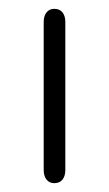

<svg xmlns="http://www.w3.org/2000/svg" viewBox="-20 -407 246 435"><path d="M79 -22Q79 -8 85.5 0Q92 8 103 8Q115 8 121.5 0Q128 -8 128 -22V-357Q128 -371 121.5 -379Q115 -387 103 -387Q92 -387 85.5 -379Q79 -371 79 -357Z"/></svg>

Font: Beiruti Light
Style: Regular
Weight: 300
Designer: Arlette Boutros
Foundry: Boutros
Version: Version 1.41